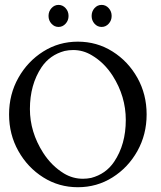

<svg xmlns="http://www.w3.org/2000/svg" viewBox="-20 -764 669 796"><path d="M302.7 12.2Q224.1 12.2 159.4 -28.6Q94.7 -69.3 56.2 -137.9Q17.6 -206.5 17.6 -289.6Q17.6 -373 56.2 -441.4Q94.7 -509.8 159.4 -550.5Q224.1 -591.3 302.7 -591.3Q381.8 -591.3 446.5 -550.5Q511.2 -509.8 549.6 -441.4Q587.9 -373 587.9 -289.6Q587.9 -206.5 549.6 -137.9Q511.2 -69.3 446.5 -28.6Q381.8 12.2 302.7 12.2ZM323.7 -22.9Q340.3 -22.9 357.9 -26.4Q418.9 -42.5 453.1 -93.3Q501.5 -165 501.5 -266.6Q501.5 -364.3 447.3 -449.7Q412.1 -504.4 360.8 -534.7Q324.7 -556.6 283.2 -556.6Q265.6 -556.6 247.6 -552.7Q186.5 -536.1 152.3 -485.4Q104 -413.1 104 -312Q104 -216.8 158.7 -130.9Q193.8 -76.2 245.1 -44.9Q281.7 -22.9 323.7 -22.9ZM222.7 -652.3Q205.6 -652.3 193.4 -665.8Q181.2 -679.2 181.2 -697.8Q181.2 -716.8 193.4 -730.2Q205.6 -743.7 222.7 -743.7Q239.7 -743.7 252 -730.2Q264.2 -716.8 264.2 -697.8Q264.2 -679.2 252 -665.8Q239.7 -652.3 222.7 -652.3ZM401.4 -652.3Q383.8 -652.3 371.8 -665.8Q359.9 -679.2 359.9 -697.8Q359.9 -716.8 371.8 -730.2Q383.8 -743.7 401.4 -743.7Q418.5 -743.7 430.7 -730.2Q442.9 -716.8 442.9 -697.8Q442.9 -679.2 430.7 -665.8Q418.5 -652.3 401.4 -652.3Z"/></svg>

Font: Quaaykop
Style: Regular
Weight: 400
Designer: Tup Wanders
Foundry: Free font, DO NOT SELL
Version: Version 1.00;July 31, 2023;FontCreator 11.5.0.2430 64-bit